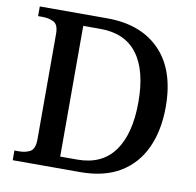

<svg xmlns="http://www.w3.org/2000/svg" viewBox="-80 -796 897 878"><g transform="rotate(10 369.0 -357.0)"><path d="M35 0V-45H56Q87 -45 108.5 -57Q130 -69 130 -115V-603Q130 -646 108 -657.5Q86 -669 56 -669H35V-714H348Q505 -714 593.5 -623Q682 -532 682 -361Q682 -252 644.5 -170.5Q607 -89 533 -44.5Q459 0 348 0ZM325 -54Q440 -54 497.5 -134Q555 -214 555 -361Q555 -508 497.5 -584.5Q440 -661 326 -661H246V-54Z"/></g></svg>

Font: Noto Serif Bengali Medium
Style: Regular
Weight: 500
Designer: Juan Bruce, Universal Thirst, Indian Type Foundry and the Monotype Design Team.
Foundry: Monotype Imaging Inc.
Version: Version 2.003; ttfautohint (v1.8.4.7-5d5b)